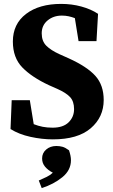

<svg xmlns="http://www.w3.org/2000/svg" viewBox="-20 -696 581 985"><path d="M251 19Q195 19 136 6Q77 -7 34 -34L40 -182H133L153 -59Q176 -50 199 -45.5Q222 -41 250 -41Q304 -41 332 -68.5Q360 -96 360 -136Q360 -176 339.5 -198Q319 -220 274 -240L231 -259Q143 -300 94.5 -350Q46 -400 46 -483Q46 -573 113.5 -624.5Q181 -676 294 -676Q348 -676 397.5 -662.5Q447 -649 483 -625L475 -485H383L364 -603Q348 -609 332 -612.5Q316 -616 297 -616Q254 -616 224 -591Q194 -566 194 -525Q194 -485 217.5 -461.5Q241 -438 285 -418L332 -397Q427 -354 469.5 -306.5Q512 -259 512 -183Q512 -95 445.5 -38Q379 19 251 19ZM344 126Q344 177 300 213Q256 249 194 269L179 230Q202 220 219.5 211.5Q237 203 251 190Q226 177 211 159Q196 141 196 117Q196 89 217 71Q238 53 269 53Q286 53 300.5 57Q315 61 334 75Q344 104 344 126Z"/></svg>

Font: Source Serif Pro
Style: Bold
Weight: 700
Designer: Frank Grießhammer
Foundry: Adobe Systems Incorporated
Version: Version 3.001;hotconv 1.0.111;makeotfexe 2.5.65597